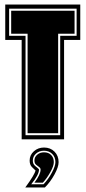

<svg xmlns="http://www.w3.org/2000/svg" viewBox="-20 -611 375 842"><path d="M75 0V-436H3V-591H332V-436H261V0ZM92 -18H244V-454H316V-573H20V-454H92ZM101 -27V-463H29V-564H307V-463H235V-27ZM91 211Q113 181 123.5 163Q134 145 136 137L135 136Q129 131 119.5 121Q110 111 110 93Q110 69 128.5 52.5Q147 36 173 36Q201 36 219 54Q237 72 237 100Q237 121 219 154Q201 187 177 211ZM117 197H171Q192 175 207.5 146Q223 117 223 100Q223 78 209 64Q195 50 173 50Q152 50 138 62.5Q124 75 124 93Q124 106 130.5 113Q137 120 143 124Q149 129 150 130.5Q151 132 151 133Q151 155 117 197ZM131 190Q158 154 158 133Q158 126 151.5 121.5Q145 117 138 111Q131 105 131 93Q131 78 143 67.5Q155 57 173 57Q193 57 204.5 69Q216 81 216 100Q216 117 200.5 144.5Q185 172 168 190ZM138 139H139Q139 140 138 139Z"/></svg>

Font: Alumni Sans Collegiate One
Style: Regular
Weight: 400
Designer: Robert E. Leuschke
Foundry: Robert E. Leuschke
Version: Version 1.100